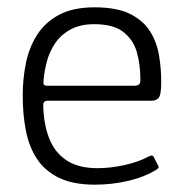

<svg xmlns="http://www.w3.org/2000/svg" viewBox="-20 -498 497 524"><path d="M42 -237Q42 -284 51 -327Q60 -370 82 -404Q104 -438 142 -458Q180 -478 238 -478Q299 -478 335 -460Q371 -442 389.5 -412.5Q408 -383 414 -347Q420 -311 420 -275Q420 -239 413 -231Q406 -223 393 -223H108Q106 -223 102 -221Q98 -219 98 -210Q99 -160 114 -121Q129 -82 161.5 -60.5Q194 -39 246 -39Q280 -39 317.5 -47Q355 -55 382 -69Q389 -73 393.5 -73.5Q398 -74 401 -67L411 -47Q414 -43 412.5 -40.5Q411 -38 407 -35Q375 -15 330.5 -4.5Q286 6 239 6Q179 6 140.5 -13Q102 -32 80.5 -65Q59 -98 50.5 -142Q42 -186 42 -237ZM363 -284Q363 -322 353.5 -355.5Q344 -389 317 -410.5Q290 -432 237 -432Q199 -432 172.5 -417.5Q146 -403 130.5 -380Q115 -357 108 -330.5Q101 -304 99 -280Q98 -271 99.5 -267.5Q101 -264 110 -264H345Q355 -264 359.5 -267.5Q364 -271 363 -284Z"/></svg>

Font: Glory Light
Style: Regular
Weight: 300
Version: Version 1.011